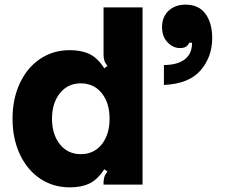

<svg xmlns="http://www.w3.org/2000/svg" viewBox="-20 -795 981 827"><path d="M34 -284Q34 -369 65.5 -436.5Q97 -504 153 -541.5Q209 -579 281 -579Q331 -579 366 -562Q401 -545 429 -501L443 -511Q433 -523 429.5 -534Q426 -545 426 -561V-763H594V0H426V-6Q426 -22 429.5 -33Q433 -44 443 -56L429 -66Q401 -22 366 -5Q331 12 281 12Q209 12 153 -25.5Q97 -63 65.5 -130.5Q34 -198 34 -284ZM452 -284Q452 -352 418 -394Q384 -436 328 -436Q272 -436 238 -393.5Q204 -351 204 -284Q204 -216 238 -173.5Q272 -131 328 -131Q384 -131 418 -173Q452 -215 452 -284ZM686 -515Q744 -515 776 -539.5Q808 -564 807 -611H795Q790 -599 780.5 -593.5Q771 -588 755 -588Q725 -588 701.5 -613Q678 -638 678 -678Q678 -722 706 -748.5Q734 -775 780 -775Q836 -775 865 -735.5Q894 -696 894 -631Q894 -550 844 -492Q794 -434 686 -429Z"/></svg>

Font: Open Sauce Sans Black
Style: Regular
Weight: 900
Designer: Alfredo Marco Pradil
Foundry: Creative Sauce Fz LLC
Version: Version 1.477